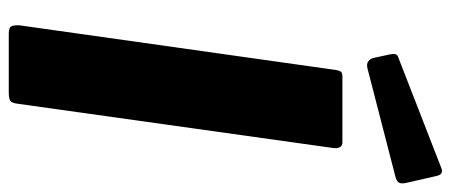

<svg xmlns="http://www.w3.org/2000/svg" viewBox="-308 -696 1004 427"><g transform="rotate(90 193.5 -482.0)"><path d="M296.1 -742Q311.4 -742 308.4 -719.6L210.2 -19.6Q208.5 -6.1 203.4 -3.1Q198.4 0 184 0H53.4Q40 0 37.5 -7.1Q35 -14.3 36 -25.3L135.1 -727.3Q136.8 -736.9 139.7 -739.4Q142.7 -742 149.8 -742ZM371.2 -949.7 386.5 -882.8Q388.2 -873.8 386.1 -868.5Q384.1 -863.1 371.7 -859.7L131.5 -797.7Q121.1 -795.2 115.3 -800Q109.4 -804.7 108 -812.9L100.4 -847.9Q97.3 -862.3 104.9 -865.4L354 -962.3Q359.5 -964.7 364.3 -962.5Q369.1 -960.3 371.2 -949.7Z"/></g></svg>

Font: Libre Franklin Thin
Style: Italic
Weight: 100
Italic angle: -8°
Designer: Pablo Impallari, Rodrigo Fuenzalida, Nhung Nguyen
Foundry: Impallari Type
Version: Version 3.000